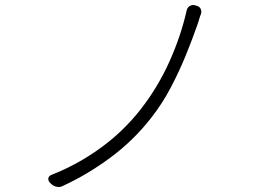

<svg xmlns="http://www.w3.org/2000/svg" viewBox="-20 -742 1040 758"><path d="M757 -719Q768 -716 772.5 -706.5Q777 -697 773 -686Q769 -676 765.5 -663.5Q762 -651 757 -638Q739 -586 713.5 -523.5Q688 -461 654.5 -397Q621 -333 577 -277Q507 -187 415.5 -119.5Q324 -52 228 -8Q218 -2 204.5 -4.5Q191 -7 182 -16L177 -21Q169 -30 171 -39Q173 -48 184 -52Q286 -92 376.5 -157.5Q467 -223 535 -310Q603 -397 648.5 -498Q694 -599 717 -701Q720 -713 729.5 -718.5Q739 -724 751 -721Z"/></svg>

Font: Chiron GoRound TC L
Style: Regular
Weight: 300
Designer: Ryoko NISHIZUKA 西塚涼子 (kana, bopomofo & ideographs); Paul D. Hunt (Latin, Greek & Cyrillic); Sandoll Communications 산돌커뮤니
Foundry: Adobe
Version: Version 1.000;hotconv 1.1.1;makeotfexe 2.6.0